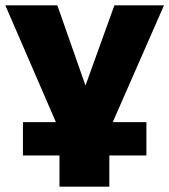

<svg xmlns="http://www.w3.org/2000/svg" viewBox="-34 -520 635 720"><path d="M189 180V63H52V-62H197L189 -31L-14 -500H181L293 -181H280L395 -500H581L377 -35L369 -62H515V63H376V180Z"/></svg>

Font: Nunito Sans 9pt Black
Style: Regular
Weight: 900
Version: Version 3.101;gftools[0.9.27]